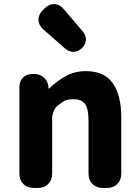

<svg xmlns="http://www.w3.org/2000/svg" viewBox="-20 -930 689 950"><path d="M147 0Q115 0 95.5 -19.5Q76 -39 76 -71V-499Q76 -528 94 -546Q112 -564 141 -564H149Q175 -564 194.5 -548.5Q214 -533 219 -507L220 -492H223Q259 -527 303.5 -552.5Q348 -578 405 -578Q497 -578 538.5 -517.5Q580 -457 580 -351V-71Q580 -39 560.5 -19.5Q541 0 509 0H489Q457 0 437.5 -19.5Q418 -39 418 -71V-330Q418 -393 400.5 -416Q383 -439 345 -439Q313 -439 299 -431Q285 -423 265 -407Q253 -397 245.5 -379.5Q238 -362 238 -345V-71Q238 -39 218.5 -19.5Q199 0 167 0ZM385 -692Q367 -674 344.5 -673.5Q322 -673 303 -689L195 -784Q171 -805 170.5 -832Q170 -859 193 -881L200 -888Q223 -911 250 -909.5Q277 -908 297 -883L390 -774Q406 -755 405 -732.5Q404 -710 385 -692Z"/></svg>

Font: Chiron GoRound TC EB
Style: Regular
Weight: 700
Designer: Ryoko NISHIZUKA 西塚涼子 (kana, bopomofo & ideographs); Paul D. Hunt (Latin, Greek & Cyrillic); Sandoll Communications 산돌커뮤니
Foundry: Adobe
Version: Version 1.000;hotconv 1.1.1;makeotfexe 2.6.0